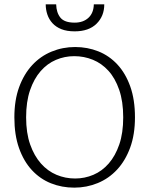

<svg xmlns="http://www.w3.org/2000/svg" viewBox="-20 -854 686 882"><path d="M325 -638Q382 -638 432 -618Q482 -598 519.5 -557.5Q557 -517 578.5 -456.5Q600 -396 600 -315Q600 -236 578 -176Q556 -116 518 -75Q480 -34 429 -13Q378 8 321 8Q264 8 214 -12Q164 -32 126.5 -72.5Q89 -113 67.5 -173.5Q46 -234 46 -315Q46 -394 68 -454Q90 -514 128 -555Q166 -596 217 -617Q268 -638 325 -638ZM100 -315Q100 -243 118.5 -190.5Q137 -138 168 -103Q199 -68 239.5 -51Q280 -34 325 -34Q369 -34 409 -51Q449 -68 479.5 -103Q510 -138 528 -190.5Q546 -243 546 -315Q546 -388 527.5 -441.5Q509 -495 478 -529Q447 -563 406.5 -579.5Q366 -596 321 -596Q277 -596 237 -579Q197 -562 166.5 -527Q136 -492 118 -439.5Q100 -387 100 -315ZM238 -834Q239 -796 257.5 -773Q276 -750 323 -750Q362 -750 386 -772Q410 -794 411 -834H459Q459 -780 423.5 -745Q388 -710 323 -710Q287 -710 262 -720Q237 -730 221 -747.5Q205 -765 197.5 -787.5Q190 -810 190 -834Z"/></svg>

Font: Mukta Mahee ExtraLight
Style: Regular
Weight: 275
Designer: Shuchita Grover, Noopur Datye, Girish Dalvi, Yashodeep Gholap
Foundry: Ek Type
Version: Version 2.538;PS 1.000;hotconv 16.6.51;makeotf.lib2.5.65220;